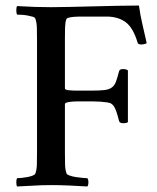

<svg xmlns="http://www.w3.org/2000/svg" viewBox="-20 -672 569 695"><path d="M165 -646Q194 -646 234.5 -647Q275 -648 318.5 -649Q362 -650 405 -651Q448 -652 483 -652Q488 -615 496 -582Q504 -549 511 -516Q509 -514 503 -512.5Q497 -511 492 -511Q479 -511 478 -518Q462 -572 434.5 -592Q407 -612 366 -612H282Q276 -612 266 -612Q256 -612 246.5 -611Q237 -610 229 -608Q221 -606 220 -602Q216 -591 215.5 -572.5Q215 -554 215 -534V-352Q215 -347 228 -345.5Q241 -344 257 -344H309Q341 -344 358 -346Q375 -348 385 -355.5Q395 -363 400 -377Q405 -391 411 -414Q413 -422 425 -422Q438 -422 443 -417V-230Q439 -226 426 -226Q413 -226 411 -234Q406 -254 402 -265.5Q398 -277 394.5 -283.5Q391 -290 387.5 -293Q384 -296 381 -298Q377 -300 367 -301.5Q357 -303 343.5 -304Q330 -305 314.5 -305Q299 -305 285 -305Q275 -305 262.5 -305Q250 -305 239.5 -304Q229 -303 222 -301Q215 -299 215 -295V-122Q215 -97 215.5 -77Q216 -57 221 -44Q222 -40 232 -36.5Q242 -33 255 -31Q268 -29 280 -28Q292 -27 296 -27Q300 -23 300 -12Q300 -1 296 3Q267 1 230.5 -0.5Q194 -2 165 -2Q131 -2 101 0Q71 2 42 3Q39 -1 39 -12Q39 -23 42 -27Q47 -27 57.5 -28Q68 -29 79 -31Q90 -33 98.5 -36.5Q107 -40 108 -44Q113 -57 113.5 -77Q114 -97 114 -122V-525Q114 -550 113.5 -570.5Q113 -591 108 -604Q107 -609 98.5 -611.5Q90 -614 79 -616Q68 -618 57.5 -618.5Q47 -619 42 -619Q39 -624 39 -635Q39 -646 42 -650Q74 -648 105 -647Q136 -646 165 -646Z"/></svg>

Font: Vermiglione Medium
Style: Regular
Weight: 500
Version: Version 1.000